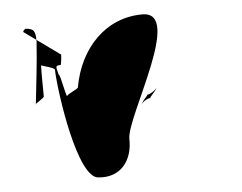

<svg xmlns="http://www.w3.org/2000/svg" viewBox="-41 -516 704 558"><g transform="rotate(-5 311.5 -237.0)"><path d="M44 -447C44 -452 48 -453 51 -456C76 -454 80 -447 80 -416C76 -354 68 -292 62 -234C56 -234 90 -252 87 -256C87 -286 86 -316 87 -346C90 -344 126 -336 126 -330C128 -265 164 -7 226 -7C288 -1 326 -46 324 -112C325 -178 513 -468 393 -468C286 -468 208 -386 188 -273C188 -268 154 -256 155 -250C150 -253 141 -314 136 -314C130 -338 126 -342 144 -342C146 -348 148 -366 148 -372ZM368 -204C368 -216 392 -234 386 -234C396 -234 416 -248 416 -254C415 -244 390 -224 396 -224C386 -224 367 -212 368 -204Z"/></g></svg>

Font: Zinc
Style: Regular
Weight: 400
Version: Version 1